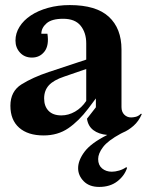

<svg xmlns="http://www.w3.org/2000/svg" viewBox="-20 -523 586 757"><path d="M323 -55 358 -100V-135L328 -95Q291 -46 249.5 -17.5Q208 11 152 11Q90 11 55.5 -19.5Q21 -50 21 -106Q21 -163 65 -190.5Q109 -218 172 -239L320 -288V-352Q320 -394 298 -421.5Q276 -449 229 -449Q184 -449 163.5 -431Q143 -413 143 -390H167Q174 -344 155.5 -320Q137 -296 106 -296Q77 -296 59 -315.5Q41 -335 41 -363Q41 -392 57 -417.5Q73 -443 101.5 -462Q130 -481 169.5 -492Q209 -503 255 -503Q359 -503 409 -457Q459 -411 459 -328V-101Q459 -82 470 -71Q481 -60 497 -60Q505 -60 515.5 -62.5Q526 -65 536 -75L539 -73Q527 -45 506.5 -27Q486 -9 464 0L456 4Q406 31 386.5 56.5Q367 82 367 104Q367 128 382.5 141Q398 154 421 154Q434 154 449.5 149.5Q465 145 478 136L481 139Q471 170 442.5 192Q414 214 371 214Q332 214 310 191.5Q288 169 288 140Q288 109 313.5 75Q339 41 403 9Q369 6 348 -10Q327 -26 323 -55ZM154 -135Q154 -104 171.5 -86Q189 -68 222 -68Q250 -68 276 -83Q302 -98 320 -125V-251L233 -221Q191 -207 172.5 -186.5Q154 -166 154 -135Z"/></svg>

Font: Redaction
Style: Bold
Weight: 700
Designer: Jeremy Mickel / Forest Young
Foundry: MCKL
Version: Version 2.001; Redaction Bold